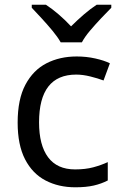

<svg xmlns="http://www.w3.org/2000/svg" viewBox="-20 -786 520 816"><path d="M300 10Q229 10 173.5 -19Q118 -48 86.5 -109Q55 -170 55 -265Q55 -364 88 -426Q121 -488 177.5 -517Q234 -546 306 -546Q347 -546 385 -537.5Q423 -529 447 -517L420 -444Q396 -453 364 -461Q332 -469 304 -469Q146 -469 146 -266Q146 -169 184.5 -117.5Q223 -66 299 -66Q343 -66 376.5 -75Q410 -84 438 -97V-19Q411 -5 378.5 2.5Q346 10 300 10ZM238 -606Q225 -629 203 -655.5Q181 -682 157 -708Q133 -734 115 -753V-766H175Q201 -749 229 -725Q257 -701 282 -674Q309 -701 337 -725Q365 -749 391 -766H453V-753Q434 -734 409.5 -708Q385 -682 362.5 -655.5Q340 -629 328 -606Z"/></svg>

Font: Noto Sans Tirhuta
Style: Regular
Weight: 400
Designer: Monotype Design Team
Foundry: Monotype Imaging Inc.
Version: Version 2.003; ttfautohint (v1.8.4.7-5d5b)